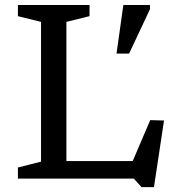

<svg xmlns="http://www.w3.org/2000/svg" viewBox="-20 -718 709 772"><path d="M599 34.5H549L518 0H187.5V-70.5H544L498.5 -35L584 -235L639.5 -233.5ZM247 -630V0H52V-44.5L145 -68V-630L52 -653V-698H340V-653ZM448.5 -502.5 476 -698H583V-681L499 -502.5Z"/></svg>

Font: Newsreader 9pt
Style: Regular
Weight: 400
Designer: Hugues Gentile
Foundry: Production Type
Version: Version 1.003